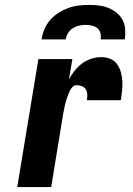

<svg xmlns="http://www.w3.org/2000/svg" viewBox="-20 -760 540 780"><path d="M50 0 136 -520H274L260 -438Q270 -456 283.5 -473Q297 -490 314 -502.5Q331 -515 351.5 -521.5Q372 -528 391 -528Q411 -528 428 -521Q445 -514 455.5 -499.5Q466 -485 471 -467Q476 -449 477 -430Q478 -411 476 -391.5Q474 -372 471 -353H333Q335 -365 334.5 -376.5Q334 -388 328.5 -397Q323 -406 312.5 -410Q302 -414 290 -414Q282 -414 275.5 -407.5Q269 -401 265 -393.5Q261 -386 258 -378.5Q255 -371 252.5 -363Q250 -355 247.5 -347.5Q245 -340 243.5 -332Q242 -324 240.5 -316Q239 -308 237 -300L188 0ZM149 -600Q152 -621 160.5 -641.5Q169 -662 184 -679Q199 -696 218 -708Q237 -720 257.5 -727.5Q278 -735 299 -737.5Q320 -740 341 -740Q362 -740 382.5 -737.5Q403 -735 421 -727.5Q439 -720 454 -708Q469 -696 478 -679Q487 -662 488.5 -641.5Q490 -621 487 -600H389Q391 -613 388 -625.5Q385 -638 375.5 -645.5Q366 -653 353.5 -656Q341 -659 328 -659Q315 -659 301.5 -656Q288 -653 276 -645.5Q264 -638 256.5 -625.5Q249 -613 247 -600Z"/></svg>

Font: Iosevka SS04 Heavy
Style: Italic
Weight: 900
Italic angle: -9°
Monospace: yes
Designer: Belleve Invis
Foundry: Belleve Invis
Version: Version 19.0.0; ttfautohint (v1.8.4)